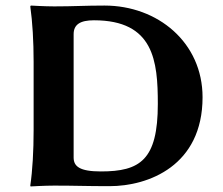

<svg xmlns="http://www.w3.org/2000/svg" viewBox="-20 -668 801 691"><path d="M175 -645C141 -645 91 -648 91 -648L89 -645C97 -588 101 -520 101 -445V-200C101 -125 97 -54 89 0L90 3C90 3 140 0 175 0C253 0 287 2 374 2C515 2 709 -72 709 -318C709 -515 548 -648 356 -648C285 -648 246 -645 175 -645ZM245 -101V-545C245 -580 269 -595 318 -595C534 -595 548 -448 548 -294C548 -92 484 -51 343 -51C267 -51 245 -69 245 -101Z"/></svg>

Font: Libertinus Sans
Style: Bold
Weight: 700
Designer: Philipp H. Poll, Khaled Hosny
Foundry: Caleb Maclennan
Version: Version 7.050;RELEASE